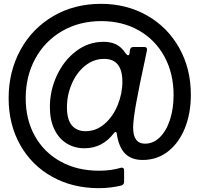

<svg xmlns="http://www.w3.org/2000/svg" viewBox="-20 -793 1040 1001"><path d="M25 -281Q25 -419 86 -531.5Q147 -644 257 -708.5Q367 -773 506 -773Q640 -773 747 -712Q854 -651 914.5 -543Q975 -435 975 -299Q975 -202 944 -125Q913 -48 856 -3.5Q799 41 724 41Q665 41 632 7.5Q599 -26 589 -95Q588 -105 582 -105Q579 -105 574 -99Q514 -20 420 -20Q369 -20 328 -45Q287 -70 263.5 -118.5Q240 -167 240 -235Q240 -321 276.5 -399.5Q313 -478 377 -526.5Q441 -575 520 -575Q558 -575 585.5 -561.5Q613 -548 635 -515Q642 -505 648 -505Q654 -505 655 -514L658 -534Q661 -548 676 -548H732Q749 -548 746 -530L736 -482Q705 -339 690 -256Q675 -173 674 -129Q674 -44 736 -44Q779 -44 813 -77Q847 -110 866 -168Q885 -226 885 -297Q885 -411 837 -498.5Q789 -586 703.5 -634.5Q618 -683 508 -683Q393 -683 303 -630.5Q213 -578 163.5 -486.5Q114 -395 114 -281Q114 -169 162 -83.5Q210 2 296.5 49.5Q383 97 496 97Q559 97 609 82Q611 81 615 81Q627 81 627 95V155Q627 169 613 174Q557 188 495 188Q359 188 252 128.5Q145 69 85 -38Q25 -145 25 -281ZM618 -367Q618 -486 523 -486Q468 -486 423.5 -450Q379 -414 354 -355.5Q329 -297 329 -234Q329 -169 355 -139Q381 -109 426 -109Q481 -109 525 -147Q569 -185 593.5 -245Q618 -305 618 -367Z"/></svg>

Font: Open Sauce Two
Style: Bold
Weight: 700
Designer: Alfredo Marco Pradil
Foundry: Creative Sauce Fz LLC
Version: Version 1.477